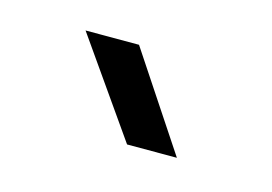

<svg xmlns="http://www.w3.org/2000/svg" viewBox="-35 -813 325 229"><g transform="rotate(15 127.0 -699.0)"><path d="M132 -640 49 -758.5H115L193.5 -640Z"/></g></svg>

Font: Big Shoulders
Style: Regular
Weight: 400
Designer: Patric King
Foundry: XO Type Co
Version: Version 2.002